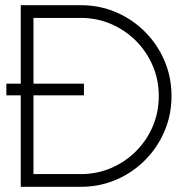

<svg xmlns="http://www.w3.org/2000/svg" viewBox="-20 -720 711 740"><path d="M60 0V-700H291Q364 -700 427.5 -672.8Q491 -645.5 539 -597.2Q587 -549 614 -485.8Q641 -422.5 641 -350Q641 -277.5 614 -214.2Q587 -151 539 -102.8Q491 -54.5 427.5 -27.2Q364 0 291 0ZM109 -49H291Q354 -49 408.5 -72.5Q463 -96 504.2 -137.2Q545.5 -178.5 568.8 -233Q592 -287.5 592 -350Q592 -412.5 568.5 -467Q545 -521.5 503.8 -562.8Q462.5 -604 408 -627.5Q353.5 -651 291 -651H109ZM4.5 -352.5V-397.5H303.5V-352.5Z"/></svg>

Font: Urbanist ExtraLight
Style: Regular
Weight: 200
Designer: Corey Hu
Foundry: Corey Hu
Version: Version 1.330; ttfautohint (v1.8.4.7-5d5b)